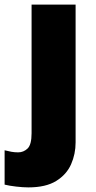

<svg xmlns="http://www.w3.org/2000/svg" viewBox="-71 -573 415 833"><path d="M52 240Q29 240 -1 236.5Q-31 233 -51 228V79Q-35 83 -21.5 85.5Q-8 88 8 88Q31 88 48.5 71.5Q66 55 66 5V-553H257V45Q257 95 237.5 139.5Q218 184 173 212Q128 240 52 240Z"/></svg>

Font: Noto Sans Armenian Black
Style: Regular
Weight: 900
Version: Version 2.007